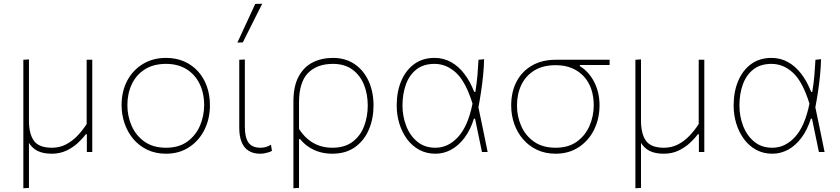

<svg xmlns="http://www.w3.org/2000/svg" viewBox="-20 -814 4499 1028"><path d="M105 194Q105 137.5 105 84.5Q105 31.5 105 -29V-271Q105 -311.5 105 -348.2Q105 -385 105 -420.8Q105 -456.5 105 -494L135 -496Q135 -458.5 135 -422.2Q135 -386 135 -348.8Q135 -311.5 135 -271V-169Q135 -97 161.8 -60Q188.5 -23 258 -23Q298.5 -23 332.2 -40.2Q366 -57.5 393.8 -86.2Q421.5 -115 444 -150V-271Q444 -332 444 -385Q444 -438 444 -494H474Q474 -456.5 474 -420.8Q474 -385 474 -348.2Q474 -311.5 474 -271V-137Q474 -107 474 -73.5Q474 -40 474 0H445Q445 -23.5 445 -47.5Q445 -71.5 445 -95H439Q424 -74 398.2 -49.8Q372.5 -25.5 337 -8.2Q301.5 9 257 9Q210.5 9 180.2 -6.5Q150 -22 132 -54H135V-29Q135 31.5 135 83.5Q135 135.5 135 192Z M869 9Q813 9 769 -12Q725 -33 694.2 -69.2Q663.5 -105.5 647.2 -152.5Q631 -199.5 631 -251Q631 -325 661.2 -382Q691.5 -439 745.2 -471.5Q799 -504 869 -504Q923 -504 966.2 -485Q1009.5 -466 1040.5 -431.5Q1071.5 -397 1087.8 -351Q1104 -305 1104 -251Q1104 -178.5 1074.8 -119.5Q1045.5 -60.5 992.5 -25.8Q939.5 9 869 9ZM869 -23Q937.5 -23 982.8 -55.8Q1028 -88.5 1050.5 -140.5Q1073 -192.5 1073 -251Q1073 -316.5 1048.2 -366.2Q1023.5 -416 977.8 -444Q932 -472 869 -472Q801.5 -472 755.2 -442.5Q709 -413 685.5 -362.8Q662 -312.5 662 -251Q662 -192.5 684.8 -140.5Q707.5 -88.5 753.5 -55.8Q799.5 -23 869 -23Z M1372.5 9Q1336.5 9 1311.5 -6.5Q1286.5 -22 1273.8 -53Q1261 -84 1261 -130Q1261 -173.5 1261 -205Q1261 -236.5 1261 -271Q1261 -332 1261 -385Q1261 -438 1261 -494L1291 -495.5Q1291 -433.5 1291 -377.5Q1291 -321.5 1291 -274.5Q1291 -227.5 1291 -191V-135Q1291 -78.5 1310.2 -50.8Q1329.5 -23 1375.5 -23Q1390 -23 1403.2 -26.8Q1416.5 -30.5 1431 -39L1436 -6Q1427.5 -1.5 1417 1.8Q1406.5 5 1395.2 7Q1384 9 1372.5 9ZM1251 -586Q1275 -638 1299 -690Q1323 -742 1346.5 -793L1384 -794Q1366.5 -759.5 1349.2 -725Q1332 -690.5 1314.8 -656.2Q1297.5 -622 1280 -587Z M1551 194Q1551 137.5 1551 84.5Q1551 31.5 1551 -29V-271Q1551 -352.5 1578.8 -404Q1606.5 -455.5 1654.2 -479.8Q1702 -504 1762.5 -504Q1829.5 -504 1878.2 -471Q1927 -438 1953.5 -380.2Q1980 -322.5 1980 -249Q1980 -179.5 1955.2 -120.8Q1930.5 -62 1881.2 -26.5Q1832 9 1759 9Q1723.5 9 1692 0Q1660.5 -9 1634 -26.5Q1607.5 -44 1587 -69H1581V-29Q1581 31.5 1581 83.5Q1581 135.5 1581 192ZM1759 -23Q1826 -23 1868 -55Q1910 -87 1929.5 -138.5Q1949 -190 1949 -249Q1949 -310.5 1928.5 -361Q1908 -411.5 1866.5 -441.8Q1825 -472 1762.5 -472Q1676.5 -472 1628.8 -422.5Q1581 -373 1581 -265.5V-124Q1601 -92 1627.5 -69.5Q1654 -47 1687 -35Q1720 -23 1759 -23Z M2311.5 9Q2263 9 2224.5 -12Q2186 -33 2159.2 -69.5Q2132.5 -106 2118.2 -152.2Q2104 -198.5 2104 -249Q2104 -322.5 2128.2 -380.2Q2152.5 -438 2197.8 -471Q2243 -504 2306.5 -504Q2355 -504 2395.2 -481.5Q2435.5 -459 2466.5 -418.2Q2497.5 -377.5 2519 -322H2525Q2533 -369.5 2536.5 -412.8Q2540 -456 2542 -494L2572 -497Q2571 -453.5 2566.5 -408.8Q2562 -364 2555.2 -319.5Q2548.5 -275 2540 -231L2539.5 -249Q2552.5 -186.5 2565.5 -124.5Q2578.5 -62.5 2591 0H2560.5Q2551 -45 2542 -89.5Q2533 -134 2523.5 -178.5H2517.5Q2498 -117 2466.2 -75.2Q2434.5 -33.5 2395 -12.2Q2355.5 9 2311.5 9ZM2311.5 -23Q2379.5 -23 2432.5 -80.5Q2485.5 -138 2510 -259Q2474 -375.5 2422.5 -423.8Q2371 -472 2306.5 -472Q2247 -472 2209 -441.8Q2171 -411.5 2153 -361Q2135 -310.5 2135 -249Q2135 -192 2154.8 -140.2Q2174.5 -88.5 2213.8 -55.8Q2253 -23 2311.5 -23Z M2955 9Q2899.5 9 2855.5 -11.8Q2811.5 -32.5 2780.5 -68.5Q2749.5 -104.5 2733.2 -151Q2717 -197.5 2717 -249Q2717 -323.5 2746.5 -378.5Q2776 -433.5 2829.5 -463.8Q2883 -494 2955 -494Q2978 -494 2996.5 -494Q3015 -494 3041.2 -494Q3067.5 -494 3113 -494H3244V-466Q3208.5 -466 3168.5 -466Q3128.5 -466 3084.5 -466V-460Q3110 -444.5 3129.5 -422.2Q3149 -400 3162.5 -373Q3176 -346 3183 -315.2Q3190 -284.5 3190 -251Q3190 -178.5 3160.8 -119.5Q3131.5 -60.5 3078.5 -25.8Q3025.5 9 2955 9ZM2955 -23Q3023.5 -23 3068.8 -55.8Q3114 -88.5 3136.5 -140.5Q3159 -192.5 3159 -251Q3159 -297.5 3145.8 -336.5Q3132.5 -375.5 3106.5 -404.2Q3080.5 -433 3042.5 -449Q3004.5 -465 2955 -465Q2887.5 -465 2841.2 -436.8Q2795 -408.5 2771.5 -359.8Q2748 -311 2748 -249Q2748 -191 2770.8 -139.2Q2793.5 -87.5 2839.5 -55.2Q2885.5 -23 2955 -23Z M3382 194Q3382 137.5 3382 84.5Q3382 31.5 3382 -29V-271Q3382 -311.5 3382 -348.2Q3382 -385 3382 -420.8Q3382 -456.5 3382 -494L3412 -496Q3412 -458.5 3412 -422.2Q3412 -386 3412 -348.8Q3412 -311.5 3412 -271V-169Q3412 -97 3438.8 -60Q3465.5 -23 3535 -23Q3575.5 -23 3609.2 -40.2Q3643 -57.5 3670.8 -86.2Q3698.5 -115 3721 -150V-271Q3721 -332 3721 -385Q3721 -438 3721 -494H3751Q3751 -456.5 3751 -420.8Q3751 -385 3751 -348.2Q3751 -311.5 3751 -271V-137Q3751 -107 3751 -73.5Q3751 -40 3751 0H3722Q3722 -23.5 3722 -47.5Q3722 -71.5 3722 -95H3716Q3701 -74 3675.2 -49.8Q3649.5 -25.5 3614 -8.2Q3578.5 9 3534 9Q3487.5 9 3457.2 -6.5Q3427 -22 3409 -54H3412V-29Q3412 31.5 3412 83.5Q3412 135.5 3412 192Z M4115.5 9Q4067 9 4028.5 -12Q3990 -33 3963.2 -69.5Q3936.5 -106 3922.2 -152.2Q3908 -198.5 3908 -249Q3908 -322.5 3932.2 -380.2Q3956.5 -438 4001.8 -471Q4047 -504 4110.5 -504Q4159 -504 4199.2 -481.5Q4239.5 -459 4270.5 -418.2Q4301.5 -377.5 4323 -322H4329Q4337 -369.5 4340.5 -412.8Q4344 -456 4346 -494L4376 -497Q4375 -453.5 4370.5 -408.8Q4366 -364 4359.2 -319.5Q4352.5 -275 4344 -231L4343.5 -249Q4356.5 -186.5 4369.5 -124.5Q4382.5 -62.5 4395 0H4364.5Q4355 -45 4346 -89.5Q4337 -134 4327.5 -178.5H4321.5Q4302 -117 4270.2 -75.2Q4238.5 -33.5 4199 -12.2Q4159.5 9 4115.5 9ZM4115.5 -23Q4183.5 -23 4236.5 -80.5Q4289.5 -138 4314 -259Q4278 -375.5 4226.5 -423.8Q4175 -472 4110.5 -472Q4051 -472 4013 -441.8Q3975 -411.5 3957 -361Q3939 -310.5 3939 -249Q3939 -192 3958.8 -140.2Q3978.5 -88.5 4017.8 -55.8Q4057 -23 4115.5 -23Z"/></svg>

Font: Commissioner Thin
Style: Regular
Weight: 100
Designer: Kostas Bartsokas
Foundry: Kostas Bartsokas
Version: Version 1.001;gftools[0.9.23]